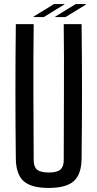

<svg xmlns="http://www.w3.org/2000/svg" viewBox="-20 -919 480 946"><path d="M220 7Q134 7 96.5 -26.5Q59 -60 58 -137Q56 -304 56 -468.5Q56 -633 58 -800H146Q144 -633 144.5 -464.5Q145 -296 146 -129Q146 -97 163 -83Q180 -69 220 -69Q260 -69 277 -83Q294 -97 294 -129Q294 -296 295 -464.5Q296 -633 294 -800H382Q384 -633 384 -468.5Q384 -304 382 -137Q381 -60 343.5 -26.5Q306 7 220 7ZM303 -835H252V-837L353 -899H404V-897ZM145 -835V-837L246 -899H297V-897L196 -835Z"/></svg>

Font: Big Shoulders Text Medium
Style: Regular
Weight: 500
Designer: Patric King
Foundry: XO Type Co
Version: Version 1.000; ttfautohint (v1.8.2)